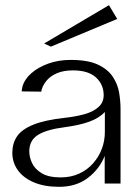

<svg xmlns="http://www.w3.org/2000/svg" viewBox="-20 -715 538 748"><path d="M210.2 12.8Q153.1 12.8 112.5 -4.3Q71.8 -21.4 49.9 -51.4Q28 -81.3 28 -119.9Q28 -156.3 46.1 -183.4Q64.2 -210.6 109.2 -229Q154.1 -247.4 232.6 -256Q274 -260.6 308.3 -269.9Q342.6 -279.3 363.3 -297.6Q383.9 -315.8 383.9 -344.1Q383.9 -385.8 353.9 -413.3Q323.9 -440.8 264.1 -440.8Q228.5 -440.8 203.3 -430.3Q178 -419.8 163.4 -403.1Q148.8 -386.4 143.2 -368.5Q142.4 -365.4 141.6 -362.6Q140.8 -359.8 141.1 -357.9L64.4 -358.9Q64.8 -363.7 65.7 -368.2Q66.6 -372.8 67.4 -377.4Q75.3 -406 101.9 -429.6Q128.6 -453.1 168.5 -467.4Q208.5 -481.6 254.9 -481.6Q321.8 -481.6 360.7 -463.6Q399.6 -445.6 419 -416.6Q438.4 -387.7 444 -354.5Q449.6 -321.4 449.6 -290.4V0H387.9V-107.7Q368.1 -57 322.7 -22.1Q277.3 12.8 210.2 12.8ZM216.5 -23.9Q256.6 -23.9 288.5 -38.7Q320.5 -53.4 342.7 -78.7Q365 -103.9 376.8 -135.3Q388.5 -166.6 388.5 -200.9V-278.6Q366.5 -255.2 328.5 -241.2Q290.5 -227.3 232.5 -219.5Q161.2 -210.5 127.6 -189.2Q94.1 -168 94.1 -125.5Q94.1 -103.1 104.8 -79.9Q115.5 -56.7 142.1 -40.3Q168.7 -23.9 216.5 -23.9ZM178.1 -533.2 152 -545.6 404.5 -694.9 436.7 -641.2Z"/></svg>

Font: Panamera Thin
Style: Regular
Weight: 100
Designer: Bastien Sozeau
Foundry: NBR — Bastien Sozeau
Version: Version 3.003;gftools[0.9.33]